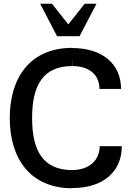

<svg xmlns="http://www.w3.org/2000/svg" viewBox="-20 -990 722 1023"><path d="M365 12C533 12 629 -78 629 -211H511C511 -135 454 -84 364 -84C211 -84 151 -185 151 -361C151 -538 211 -638 365 -638V-686L366 -638C457 -638 510 -590 510 -516H625C625 -649 526 -734 365 -734V-735C143 -735 32 -579 32 -361C32 -143 143 13 365 13ZM284 -797H404L494 -970H431L344 -860L257 -970H194Z"/></svg>

Font: Perun Medium
Style: Regular
Weight: 500
Foundry: Copyright (c) Stefan Peev, Context Ltd, 2016
Version: Version 1.089